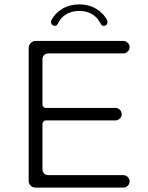

<svg xmlns="http://www.w3.org/2000/svg" viewBox="-20 -871 678 877"><path d="M189 -378Q189 -378 507 -378Q519 -378 527.5 -369.5Q536 -361 536 -349.5Q536 -338 527.5 -329.5Q519 -321 507 -321H189Q183 -321 178.5 -316.5Q174 -312 174 -306V-98Q174 -86 181.5 -78.5Q189 -71 201 -71H543Q555 -71 563.5 -62.5Q572 -54 572 -42.5Q572 -31 563.5 -22.5Q555 -14 543 -14H142Q129 -14 120 -23Q111 -32 111 -45V-652Q111 -665 120.5 -674.5Q130 -684 142 -684H543Q555 -684 563.5 -675.5Q572 -667 572 -655.5Q572 -644 563.5 -635.5Q555 -627 543 -627H201Q189 -627 181.5 -619.5Q174 -612 174 -600V-393Q174 -387 179 -382Q183 -378 189 -378ZM213 -769Q213 -774 214 -777Q231 -811 265 -831Q299 -851 342 -851Q385 -851 419 -831Q453 -811 470 -777Q471 -774 471 -768.5Q471 -763 466.5 -758Q462 -753 454 -753Q447 -753 444 -756.5Q441 -760 439 -764Q431 -780 420 -791Q390 -821 342 -821Q309 -821 283.5 -806.5Q258 -792 245 -764Q243 -760 240 -756.5Q237 -753 230 -753Q223 -753 218 -758Q213 -763 213 -769Z"/></svg>

Font: Kurewa Gothic CJK TC Regular
Style: Regular
Weight: 400
Designer: Max Yao
Foundry: Max-Everyday
Version: Version 1.071; ttfautohint (v1.8.3)